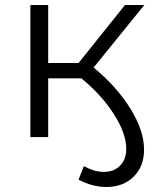

<svg xmlns="http://www.w3.org/2000/svg" viewBox="-20 -546 621 765"><path d="M353 -277Q446 -200 500 -112.5Q554 -25 554 50Q554 117 512.5 158Q471 199 403 199Q349 199 293 170L314 116Q357 139 393 139Q434 139 458.5 114Q483 89 483 47Q483 -14 433.5 -91.5Q384 -169 304 -234H172V0H101V-526H172V-295H293L478 -526H555Z"/></svg>

Font: mBank
Style: Regular
Weight: 400
Designer: Julieta Ulanovsky
Foundry: Julieta Ulanovsky
Version: Version 7.200;PS 007.200;hotconv 1.0.88;makeotf.lib2.5.64775